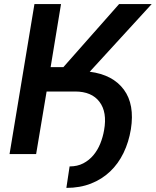

<svg xmlns="http://www.w3.org/2000/svg" viewBox="-20 -747 756 931"><path d="M147 -727.3H275.9L225.5 -421.5H287.3L557.5 -727.3H715.6L415.1 -399.1Q527.3 -384.9 581 -311.8Q633.5 -240.1 614.7 -120.7Q604.4 -57.9 579 -5.5Q553.6 46.9 514 84.5Q474.4 122.2 421.2 143.1Q367.9 164.1 301.8 164.1L317.5 60Q355.1 60 383.7 45.1Q412.3 30.2 432.9 5.5Q453.5 -19.2 466.3 -50.8Q479 -82.4 484.7 -115.8Q500.4 -203.1 462.4 -253.2Q424.7 -303.3 344.1 -303.3H206L155.2 0H26.3Z"/></svg>

Font: Inter P Semi Bold
Style: Italic
Weight: 600
Italic angle: 9.39999°
Designer: Rasmus Andersson
Foundry: rsms
Version: Version 3.018;git-588b23468